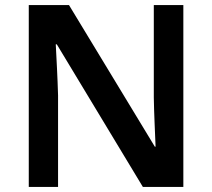

<svg xmlns="http://www.w3.org/2000/svg" viewBox="-20 -734 833 754"><path d="M700 0V-714H584V-351C585 -286 589 -211 591 -158H588L251 -714H93V0H208V-360C206 -430 202 -500 199 -560H203L541 0Z"/></svg>

Font: Noto Sans Bengali SemiBold
Style: Regular
Weight: 600
Designer: Jelle Bosma - Monotype Design Team
Foundry: Monotype Imaging Inc.
Version: Version 2.003